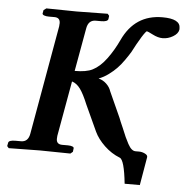

<svg xmlns="http://www.w3.org/2000/svg" viewBox="-54 -705 842 873"><g transform="rotate(5 367.0 -268.5)"><path d="M583 -35.2H600.1Q613.3 -35.2 626.7 -28.6Q640.1 -22 638.2 -12.2L616.2 116.2H546.9Q535.6 7.8 514.2 0Q475.6 -15.1 443.8 -45.4Q412.1 -75.7 397 -107.9L341.8 -228Q322.8 -274.4 306.2 -297.1Q289.6 -319.8 268.1 -326.2L223.1 -74.2Q222.2 -69.3 222.2 -60.1Q222.2 -35.2 249 -35.2H274.9Q287.6 -35.2 295.4 -32Q303.2 -28.8 301.8 -22.9L299.8 -7.8L289.1 1Q189 -1 149.9 -1L7.8 1L0 -7.8L2.9 -22.9Q4.4 -35.2 35.2 -35.2H61Q93.8 -35.2 100.1 -74.2L188 -570.8Q188 -574.2 188.5 -579.1Q189 -584 189 -585Q189 -610.8 163.1 -610.8H137.2Q124.5 -610.8 116 -614Q107.4 -617.2 107.9 -623L110.8 -638.2L123 -647Q222.2 -645 261.2 -645L402.8 -647L410.2 -638.2L408.2 -623Q405.3 -610.8 376 -610.8H351.1Q317.4 -610.8 311 -570.8L275.9 -375Q329.1 -375 356.9 -389.2Q390.6 -406.2 419.9 -446Q449.2 -485.8 471.2 -533.2Q526.9 -652.8 652.8 -652.8Q733.9 -652.8 733.9 -610.8V-603Q730.5 -584.5 708 -571.3Q685.5 -558.1 661.1 -558.1Q639.6 -558.1 615.2 -570.8Q591.8 -583 586.9 -583Q585.4 -583 580.1 -576.4Q574.7 -569.8 565.2 -554.7Q555.7 -539.6 544.9 -520L525.4 -483.4Q516.1 -467.8 500.5 -445.6Q484.9 -423.3 469.2 -407Q453.6 -390.6 432.1 -374.8Q410.6 -358.9 387.2 -350.1Q407.7 -345.2 423.3 -330.3Q439 -315.4 444.8 -296.9L498 -179.2Q501.5 -168.9 516.1 -136.2Q526.9 -109.9 533.2 -95.7Q539.6 -81.5 548.3 -65.4Q557.1 -49.3 565.7 -42.2Q574.2 -35.2 583 -35.2Z"/></g></svg>

Font: Linux Libertine G
Style: Semibold Italic
Weight: 600
Italic angle: -11.5°
Designer: Philipp H. Poll
Foundry: Philipp H. Poll
Version: Version 5.1.1